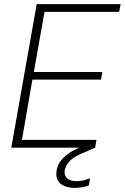

<svg xmlns="http://www.w3.org/2000/svg" viewBox="-20 -720 608 936"><path d="M35 0 159 -700H568L561 -662H197L145 -369H479L472 -332H138L87 -38H450L444 0ZM342 196Q319 196 297 188Q275 180 263 161.5Q251 143 256 110Q260 89 272.5 69.5Q285 50 309 32Q333 14 371 -2L434 -27L444 0L377 29Q336 47 318.5 66.5Q301 86 296 107Q291 133 306 148Q321 163 350 163Q368 164 385.5 159.5Q403 155 419 149L413 184Q397 190 378.5 193Q360 196 342 196Z"/></svg>

Font: DM Sans 10pt ExtraLight
Style: Italic
Weight: 250
Italic angle: -10°
Version: Version 4.004;gftools[0.9.30]